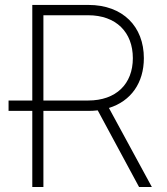

<svg xmlns="http://www.w3.org/2000/svg" viewBox="-20 -747 669 767"><path d="M109 0H153.4V-304H333.5C346.2 -304 358.3 -304.7 370.4 -306.1L535.5 0H586.6L415.1 -315.7C503.6 -343 554.7 -416.5 554.7 -514.6C554.7 -640.6 471.2 -727.3 333.1 -727.3H109V-345.5H14.2V-304H109ZM153.4 -345.5V-686.1H332C443.9 -686.1 510.7 -618.3 510.7 -514.6C510.7 -411.6 443.9 -345.5 332.4 -345.5Z"/></svg>

Font: Karasuma Gothic
Style: Thin
Weight: 200
Designer: Rasmus Andersson / Ryoko Ishizuka
Foundry: rsms
Version: Version 1.00